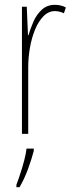

<svg xmlns="http://www.w3.org/2000/svg" viewBox="-20 -555 302 796"><path d="M208 -535Q218 -535 230.5 -532.5Q243 -530 253 -524L245 -500Q239 -503 229 -506Q219 -509 208 -509Q181 -509 160 -487.5Q139 -466 125 -431.5Q111 -397 104 -356.5Q97 -316 97 -277V0H71V-527H91L96 -409H98Q106 -436 118.5 -465Q131 -494 153 -514.5Q175 -535 208 -535ZM120 71Q111 105 96 146Q81 187 61 221H48V211Q55 193 64 165.5Q73 138 80.5 109.5Q88 81 90 61H120Z"/></svg>

Font: Noto Sans ExtraCondensed Thin
Style: Regular
Weight: 100
Width: 2
Designer: Monotype Design Team
Foundry: Monotype Imaging Inc.
Version: Version 2.013; ttfautohint (v1.8.4.7-5d5b)